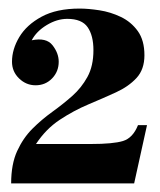

<svg xmlns="http://www.w3.org/2000/svg" viewBox="-20 -748 373 448"><path d="M302 -456H323L293 -320H6Q6 -365 20 -395.5Q34 -426 55.5 -447.5Q77 -469 102 -487Q127 -505 148.5 -524Q170 -543 184 -568.5Q198 -594 198 -631Q198 -665 184.5 -684.5Q171 -704 137 -704Q113 -704 89 -689.5Q65 -675 54 -654L8 -604Q8 -633 25 -661.5Q42 -690 77 -709Q112 -728 166 -728Q186 -728 212 -724Q238 -720 262 -708.5Q286 -697 301.5 -675.5Q317 -654 317 -619Q317 -586 298.5 -566Q280 -546 250.5 -532.5Q221 -519 186.5 -504.5Q152 -490 119.5 -468.5Q87 -447 64 -412H192Q244 -412 267 -419Q290 -426 302 -456ZM63 -549Q41 -549 24.5 -565Q8 -581 8 -604L54 -654Q88 -661 102.5 -642.5Q117 -624 117 -604Q117 -581 101.5 -565Q86 -549 63 -549Z"/></svg>

Font: Brygada 1918
Style: Regular
Weight: 400
Designer: Mateusz Machalski | Borys Kosmynka | Przemek Hoffer
Foundry: NIEPODLEGLA 2018
Version: Version 3.006